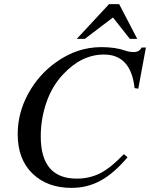

<svg xmlns="http://www.w3.org/2000/svg" viewBox="-20 -895 729 933"><path d="M647 -706H611L529 -810L392 -706H353L510 -875H559ZM689 -664 652 -464 634 -467Q616 -630 485 -630Q376 -630 286 -533Q233 -477 205.5 -397Q178 -317 178 -232Q178 -27 353 -27Q415 -27 466.5 -53Q518 -79 582 -146L600 -131Q533 -52 468.5 -17Q404 18 327 18Q210 18 138 -51.5Q66 -121 66 -243Q66 -346 117 -439.5Q168 -533 253 -593Q355 -666 472 -666Q541 -666 589 -649Q609 -642 630 -642Q657 -642 668 -664Z"/></svg>

Font: STIX MathJax Latin
Style: Italic
Weight: 400
Italic angle: -16.33°
Designer: MicroPress Inc., with final additions and corrections provided by Coen Hoffman, Elsevier (retired)
Version: Version 1.1.1